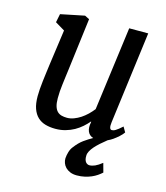

<svg xmlns="http://www.w3.org/2000/svg" viewBox="-114 -656 820 948"><g transform="rotate(15 295.5 -182.0)"><path d="M79.6 -124Q79.6 -140.1 81.1 -160.2Q82.5 -180.2 85.2 -202.1Q87.9 -224.1 90.8 -246.8Q93.8 -269.5 96.7 -291.5L121.6 -470.2L72.8 -499.5L81.5 -543L203.1 -567.9L226.6 -556.2L192.9 -287.6Q189.9 -265.6 187.5 -246.3Q185.1 -227.1 182.9 -209.5Q180.7 -191.9 179.4 -174.8Q178.2 -157.7 178.2 -139.6Q178.2 -114.7 183.1 -98.6Q188 -82.5 197 -73.5Q206.1 -64.5 218.8 -61Q231.4 -57.6 247.1 -57.6Q264.2 -57.6 281.7 -64.2Q299.3 -70.8 315.7 -81.5Q332 -92.3 346.7 -106.4Q361.3 -120.6 373 -135.7L429.7 -564H526.9L465.8 -93.3Q460.9 -56.2 476.6 -56.2Q480.5 -56.2 484.9 -57.4Q489.3 -58.6 495.4 -62.3Q501.5 -65.9 509.5 -72.3Q517.6 -78.6 528.3 -88.4L543.5 -62Q541 -58.1 534.7 -50.8Q528.3 -43.5 518.6 -34.9Q508.8 -26.4 496.3 -17.6Q483.9 -8.8 469.7 -2.4Q452.6 11.2 437.7 24.4Q422.9 37.6 411.9 50Q400.9 62.5 394.3 74.7Q387.7 86.9 387.7 98.6Q387.2 110.4 389.6 118.4Q392.1 126.5 396 131.1Q399.9 135.7 404.8 137.9Q409.7 140.1 414.1 140.1Q427.7 140.1 442.6 133.5Q457.5 127 478 110.8L490.7 157.2Q481 166 468.5 174.6Q456.1 183.1 440.7 189.7Q425.3 196.3 407 200.4Q388.7 204.6 367.2 204.6Q347.2 204.6 332.8 198.5Q318.4 192.4 309.1 182.9Q299.8 173.3 295.4 161.1Q291 148.9 291.5 137.2Q292.5 121.6 297.4 105Q302.2 88.4 311.5 76.7Q332.5 48.8 354.2 33.2Q376 17.6 397.9 5.4Q377 -1.5 369.4 -20.3Q361.8 -39.1 367.7 -66.9L367.2 -71.3Q354 -55.7 337.4 -41Q320.8 -26.4 300.8 -15.1Q280.8 -3.9 256.8 2.9Q232.9 9.8 205.1 9.8Q177.2 9.8 154.1 3.2Q130.9 -3.4 114.3 -19Q97.7 -34.7 88.6 -60.3Q79.6 -85.9 79.6 -124Z"/></g></svg>

Font: Merriweather
Style: Italic
Weight: 400
Italic angle: -7°
Designer: Eben Sorkin ( eben@eyebytes.com )
Foundry: Eben Sorkin ( eben@eyebytes.com )
Version: Version 1.005; ttfautohint (v0.97) -l 13 -r 13 -G 200 -x 24 